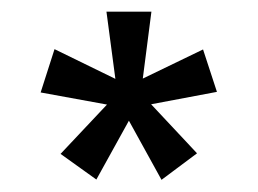

<svg xmlns="http://www.w3.org/2000/svg" viewBox="-20 -718 436 325"><path d="M160.2 -698.2H236.3L221.7 -585L323.7 -634.3L347.2 -562.5L235.8 -541.5L313.5 -458.5L253.4 -413.6L198.2 -513.7L143.1 -414.1L82.5 -457.5L161.1 -541L48.8 -561.5L72.3 -634.8L175.3 -584.5Z"/></svg>

Font: SansationBold
Style: Bold
Weight: 700
Designer: Bernd Montag
Version: Version 1.301